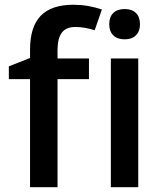

<svg xmlns="http://www.w3.org/2000/svg" viewBox="-20 -785 682 805"><path d="M353 -453.1H221.2V0H106V-453.1H17.1V-506.8L106 -542V-577.1Q106 -672.9 150.9 -719Q195.8 -765.1 288.1 -765.1Q348.6 -765.1 407.2 -745.1L377 -658.2Q334.5 -671.9 295.9 -671.9Q256.8 -671.9 239 -647.7Q221.2 -623.5 221.2 -575.2V-540H353ZM559.6 0H444.8V-540H559.6ZM438 -683.1Q438 -713.9 454.8 -730.5Q471.7 -747.1 502.9 -747.1Q533.2 -747.1 550 -730.5Q566.9 -713.9 566.9 -683.1Q566.9 -653.8 550 -637Q533.2 -620.1 502.9 -620.1Q471.7 -620.1 454.8 -637Q438 -653.8 438 -683.1Z"/></svg>

Font: f1_58959          
Style: Regular
Weight: 600
Foundry: Ascender Corporation
Version: Version 1.10